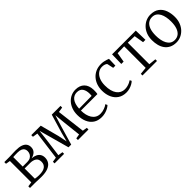

<svg xmlns="http://www.w3.org/2000/svg" viewBox="264 -1686 2831 2831"><g transform="rotate(-45 1679.5 -271.0)"><path d="M269.5 4Q247.5 4 219.5 3Q191.5 2 166.2 1Q141 0 126.5 0H32V-34.5L104 -45V-490.5L34 -502.5V-537.5H135.5Q151.5 -537.5 174.5 -538.5Q197.5 -539.5 223.2 -540.5Q249 -541.5 273.5 -541.5Q345.5 -541.5 388.5 -525.8Q431.5 -510 451 -481.5Q470.5 -453 470.5 -414.5Q470.5 -364 439.8 -334Q409 -304 358 -292Q406 -288.5 439.2 -271.8Q472.5 -255 489.5 -226.5Q506.5 -198 506.5 -159Q506.5 -111 482.2 -74.2Q458 -37.5 406 -16.8Q354 4 269.5 4ZM266 -38Q350.5 -38 388.2 -68.5Q426 -99 426 -152Q426 -210 389 -234.5Q352 -259 293 -259H179.5V-46Q188 -44 202 -42.2Q216 -40.5 232.5 -39.2Q249 -38 266 -38ZM179.5 -299H276Q315.5 -299 341.2 -314.8Q367 -330.5 379.8 -355.8Q392.5 -381 392.5 -409.5Q392.5 -435 381 -455.2Q369.5 -475.5 342.5 -487.5Q315.5 -499.5 269.5 -499.5Q246 -499.5 222.8 -498.8Q199.5 -498 179.5 -496.5Z M544.5 0V-34.5L618 -46L676.5 -490.5L596.5 -503V-537.5H793.5L871 -244L900 -103.5L936 -244L1023.5 -537.5H1206V-503L1126 -490.5L1180 -46L1251.5 -34.5V0H1032V-34.5L1102 -46L1071 -327.5L1055 -495L1004 -329L914 -22.5H857.5L773 -329L727 -495.5L707 -328L669.5 -46L743.5 -34.5V0Z M1521 11Q1445 11 1392.5 -24Q1340 -59 1312.8 -121.8Q1285.5 -184.5 1285.5 -267.5Q1285.5 -333 1305 -385.5Q1324.5 -438 1358.2 -475.2Q1392 -512.5 1436.2 -532.5Q1480.5 -552.5 1530.5 -552.5Q1617 -552.5 1667 -503.2Q1717 -454 1720 -359.5Q1720 -330.5 1718.8 -310.8Q1717.5 -291 1714 -276H1370Q1370 -228 1380.2 -185Q1390.5 -142 1411.5 -109Q1432.5 -76 1465 -57Q1497.5 -38 1541 -38Q1584 -38 1626.2 -53.5Q1668.5 -69 1691 -88.5L1705.5 -57.5Q1686.5 -38.5 1657.2 -23Q1628 -7.5 1592.5 1.8Q1557 11 1521 11ZM1371 -314.5 1634.5 -317.5Q1636 -326.5 1636.8 -339Q1637.5 -351.5 1637.5 -361Q1637.5 -427 1609.5 -468.5Q1581.5 -510 1518 -510Q1485 -510 1458.8 -497Q1432.5 -484 1413.8 -459.2Q1395 -434.5 1384.2 -398Q1373.5 -361.5 1371 -314.5Z M2035.5 11Q1958.5 11 1905.2 -24.8Q1852 -60.5 1824.5 -122.5Q1797 -184.5 1796.5 -263Q1796 -321.5 1813.5 -373.8Q1831 -426 1865.5 -466.2Q1900 -506.5 1950.2 -529.8Q2000.5 -553 2066 -553Q2094 -553 2121 -547.5Q2148 -542 2169.2 -534.8Q2190.5 -527.5 2202 -523L2198 -385H2152L2131.5 -481Q2130 -488 2118.8 -495.5Q2107.5 -503 2089 -508.2Q2070.5 -513.5 2045.5 -513.5Q1999 -513.5 1961.8 -486.2Q1924.5 -459 1902.8 -408.5Q1881 -358 1881 -287.5Q1880.5 -226.5 1893 -180Q1905.5 -133.5 1928.2 -102.2Q1951 -71 1982.5 -55Q2014 -39 2051.5 -39Q2081 -39 2108.5 -46Q2136 -53 2158.2 -63.5Q2180.5 -74 2195 -84.5L2209 -56.5Q2191.5 -38.5 2163.2 -23Q2135 -7.5 2101.8 1.8Q2068.5 11 2035.5 11Z M2377.5 0V-34.5L2490.5 -46V-495L2351 -491L2325.5 -341H2277L2281 -537.5H2775.5L2780.5 -341H2731L2706 -491L2566.5 -495V-46L2680.5 -34.5V0Z M2843.5 -269.5Q2843.5 -337 2864.5 -389.5Q2885.5 -442 2921.2 -478.5Q2957 -515 3001.2 -534Q3045.5 -553 3091.5 -553Q3177.5 -553 3229.2 -514Q3281 -475 3304 -411.2Q3327 -347.5 3327 -273Q3327 -206 3306 -153.2Q3285 -100.5 3249.2 -63.8Q3213.5 -27 3169.5 -8Q3125.5 11 3079.5 11Q3015.5 11 2970.2 -11.8Q2925 -34.5 2897 -73.5Q2869 -112.5 2856.2 -163Q2843.5 -213.5 2843.5 -269.5ZM3085.5 -32Q3133.5 -32 3168 -58.5Q3202.5 -85 3221 -137Q3239.5 -189 3239.5 -265.5Q3239.5 -313 3231.2 -357Q3223 -401 3204.8 -435.5Q3186.5 -470 3157.5 -490Q3128.5 -510 3086.5 -510Q3037.5 -510 3002.8 -483.8Q2968 -457.5 2949.5 -405.8Q2931 -354 2931 -277Q2931 -229 2939.5 -185Q2948 -141 2966.5 -106.2Q2985 -71.5 3014.2 -51.8Q3043.5 -32 3085.5 -32Z"/></g></svg>

Font: Merriweather 60pt Light
Style: Regular
Weight: 300
Version: Version 2.100